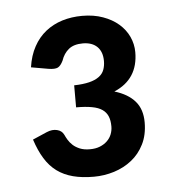

<svg xmlns="http://www.w3.org/2000/svg" viewBox="-37 -858 409 447"><g transform="rotate(-5 167.0 -634.0)"><path d="M170.5 -821.5C153.8 -821.5 138.2 -819.2 123.8 -814.8C109.2 -810.2 96.3 -803.5 85 -794.5C73.7 -785.5 64.2 -774.2 56.8 -760.5C49.2 -746.8 44.2 -730.8 41.5 -712.5L81.5 -705.5C91.8 -703.8 99.2 -704.2 103.8 -706.5C108.2 -708.8 112.3 -713.8 116 -721.5C119.7 -732.5 125.5 -741.3 133.5 -747.8C141.5 -754.3 152.5 -757.5 166.5 -757.5C180.8 -757.5 192 -753.6 200 -745.8C208 -737.9 212 -726.8 212 -712.5C212 -704.8 210.8 -697.9 208.5 -691.8C206.2 -685.6 202.1 -680.3 196.2 -676C190.4 -671.7 182.7 -668.3 173.2 -666C163.7 -663.7 152 -662.3 138 -662V-610.5C152.7 -610.5 165 -609.6 175 -607.7C185 -605.9 193 -602.9 199 -598.7C205 -594.6 209.3 -589.2 212 -582.7C214.7 -576.2 216 -568.3 216 -559C216 -552.7 214.8 -546.6 212.5 -540.7C210.2 -534.9 206.7 -529.7 202 -525.2C197.3 -520.7 191.7 -517.2 185 -514.5C178.3 -511.8 170.5 -510.5 161.5 -510.5C152.5 -510.5 144.8 -511.8 138.2 -514.5C131.8 -517.2 126.3 -520.5 122 -524.5C117.7 -528.5 114.2 -532.7 111.5 -537.2C108.8 -541.7 106.7 -545.8 105 -549.5C102 -555.8 96.8 -559.9 89.3 -561.7C81.8 -563.6 73.7 -562.7 65 -559L31.5 -544.5C37.2 -527.2 43.8 -512.2 51.5 -499.8C59.2 -487.2 68.4 -477 79.2 -469C90.1 -461 102.6 -455.2 116.8 -451.5C130.9 -447.8 147.2 -446 165.5 -446C181.5 -446 197.2 -448.4 212.8 -453.2C228.2 -458.1 242 -465.2 254 -474.8C266 -484.2 275.7 -496.2 283 -510.8C290.3 -525.2 294 -542.3 294 -562C294 -582.3 288.6 -598.8 277.8 -611.2C266.9 -623.8 251 -633.2 230 -639.5C267.7 -655.5 286.5 -684.5 286.5 -726.5C286.5 -739.2 283.8 -751.2 278.5 -762.8C273.2 -774.2 265.5 -784.3 255.5 -793C245.5 -801.7 233.3 -808.6 219 -813.7C204.7 -818.9 188.5 -821.5 170.5 -821.5Z"/></g></svg>

Font: Lato Semibold
Style: Regular
Weight: 600
Designer: Lukasz Dziedzic
Foundry: tyPoland Lukasz Dziedzic
Version: Version 2.006; 2014-01-15